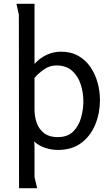

<svg xmlns="http://www.w3.org/2000/svg" viewBox="-20 -782 596 1018"><path d="M303 -508Q356 -508 395 -486Q434 -464 459.5 -426.5Q485 -389 497.5 -343.5Q510 -298 510 -251Q510 -183 485.5 -122.5Q461 -62 411.5 -24.5Q362 13 287 13Q253 13 219.5 2Q186 -9 161 -32Q163 -18 163 -4Q163 10 163 18V157L177 216H81L80 -704L67 -762H163V-443Q189 -473 226 -490.5Q263 -508 303 -508ZM278 -435Q244 -435 214 -414.5Q184 -394 163 -369V-201Q163 -162 175.5 -128.5Q188 -95 215 -75Q242 -55 285 -55Q338 -55 367.5 -84Q397 -113 409.5 -157Q422 -201 422 -245Q422 -291 408 -334.5Q394 -378 362.5 -406.5Q331 -435 278 -435Z"/></svg>

Font: Rosario Light
Style: Regular
Weight: 300
Designer: Hector Gatti
Foundry: Omnibus Type
Version: Version 1.101; ttfautohint (v1.8.1.43-b0c9)